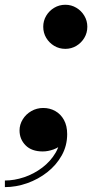

<svg xmlns="http://www.w3.org/2000/svg" viewBox="-72 -610 378 786"><path d="M195.5 -410Q170.5 -410 150 -422.2Q129.5 -434.5 117.2 -455Q105 -475.5 105 -500.5Q105 -525 117.2 -545.5Q129.5 -566 150 -578.2Q170.5 -590.5 195.5 -590.5Q220 -590.5 240.5 -578.2Q261 -566 273.2 -545.5Q285.5 -525 285.5 -500.5Q285.5 -475.5 273.2 -455Q261 -434.5 240.5 -422.2Q220 -410 195.5 -410ZM-52 156V129Q-13.5 129 26.8 115.5Q67 102 101 76.2Q135 50.5 155.8 15Q176.5 -20.5 175.5 -64.5H201.5Q201.5 -39.5 185.8 -23Q170 -6.5 147 1.8Q124 10 103 10Q57.5 10 32.8 -15Q8 -40 8 -76Q8 -100 21 -121.2Q34 -142.5 56.2 -155.2Q78.5 -168 105 -168Q132 -168 154.2 -155.5Q176.5 -143 189.8 -119Q203 -95 203 -61Q203 -13.5 180.8 26.2Q158.5 66 121.5 95Q84.5 124 39.2 140Q-6 156 -52 156Z"/></svg>

Font: Bodoni Moda 9pt
Style: Bold Italic
Weight: 700
Italic angle: -13°
Designer: Owen Earl
Foundry: indestructible type
Version: Version 2.004